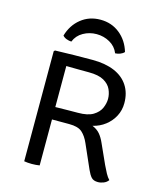

<svg xmlns="http://www.w3.org/2000/svg" viewBox="-112 -819 757 906"><g transform="rotate(15 267.0 -366.0)"><path d="M476.5 -387Q476.5 -352 461.2 -323Q446 -294 419.5 -273.5Q393 -253 359 -245Q383 -235 396.8 -218.5Q410.5 -202 420.5 -179L464.5 -81.5Q473.5 -62 482.8 -45Q492 -28 502 -18Q494 -6.5 479.8 -0.8Q465.5 5 452 5Q430 5 419.5 -6.8Q409 -18.5 399.5 -40L348 -157Q334.5 -188.5 314.5 -206.5Q294.5 -224.5 251 -224.5H135.5V-284.5Q160 -285 185.5 -285.5Q211 -286 234.5 -286.2Q258 -286.5 276.5 -286.5Q324.5 -286.5 350.5 -302.2Q376.5 -318 386.8 -341.2Q397 -364.5 397 -386.5Q397 -409.5 386.8 -432.2Q376.5 -455 350.5 -469.8Q324.5 -484.5 277 -484.5Q255 -484.5 223 -484.8Q191 -485 166.5 -485.5V0Q158.5 1.5 148.5 2.2Q138.5 3 128.5 3Q119 3 108.8 2.2Q98.5 1.5 91 0V-537.5L96 -542.5Q144.5 -544 188.8 -544.8Q233 -545.5 279 -545.5Q341.5 -545.5 385.8 -526.8Q430 -508 453.2 -472.2Q476.5 -436.5 476.5 -387ZM417 -621Q409.5 -612.5 397.5 -608Q385.5 -603.5 373.5 -603Q361 -634.5 331.2 -651.2Q301.5 -668 266.5 -668Q231.5 -668 201.8 -651.2Q172 -634.5 159.5 -603Q147.5 -603.5 135.5 -608Q123.5 -612.5 116.5 -621Q132 -674.5 172 -706.5Q212 -738.5 266.5 -738.5Q321 -738.5 361 -706.5Q401 -674.5 417 -621Z"/></g></svg>

Font: Signika SC
Style: Regular
Weight: 300
Designer: Anna Giedryś
Foundry: Anna Giedryś
Version: Version 2.000